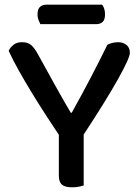

<svg xmlns="http://www.w3.org/2000/svg" viewBox="-20 -793 597 819"><path d="M534 -568Q534 -546 484 -456.5Q434 -367 337 -219V-2Q329 1 315.5 3.5Q302 6 288 6Q257 6 244 -5.5Q231 -17 231 -43V-218Q204 -258 174 -304.5Q144 -351 115 -398.5Q86 -446 60.5 -491.5Q35 -537 17 -576Q23 -590 37 -601.5Q51 -613 74 -613Q98 -613 112 -601.5Q126 -590 141 -563Q153 -542 172 -507Q191 -472 212 -434.5Q233 -397 252 -363.5Q271 -330 282 -312H286Q308 -352 328 -388.5Q348 -425 366 -460Q384 -495 402 -530Q420 -565 438 -602Q447 -607 459.5 -610Q472 -613 483 -613Q506 -613 520 -601Q534 -589 534 -568ZM152 -690Q148 -698 144 -708.5Q140 -719 140 -731Q140 -754 150.5 -763.5Q161 -773 178 -773H416Q428 -756 428 -732Q428 -709 418 -699.5Q408 -690 390 -690Z"/></svg>

Font: Baloo Bhaina 2 Medium
Style: Regular
Weight: 500
Designer: Yesha Goshar, Manish Minz, Shuchita Grover and Ek Type
Foundry: Ek Type
Version: Version 1.640;hotconv 1.0.111;makeotfexe 2.5.65597; ttfautoh